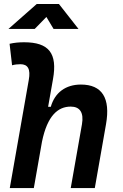

<svg xmlns="http://www.w3.org/2000/svg" viewBox="-20 -958 626 978"><path d="M340.3 0H462.9L520 -325.2C543.5 -458.5 500 -527.3 392.1 -527.3C314.5 -527.3 259.3 -486.3 238.8 -414.1H225.1L250 -555.2C273.4 -686.5 229 -742.7 103 -742.7C78.1 -742.7 53.2 -740.7 28.8 -734.9L41.5 -625.5C55.7 -629.4 69.8 -630.9 84 -630.9C122.1 -630.9 136.7 -606.4 126.5 -550.3L29.8 0H152.3L193.8 -235.8C221.2 -370.1 275.9 -415 340.3 -415C387.2 -415 407.7 -384.3 397.5 -325.2ZM22.9 -810.5H156.7L216.3 -871.6L252.9 -810.5H379.9L280.3 -937.5H167Z"/></svg>

Font: Cascadia Code SemiBold
Style: Italic
Weight: 600
Italic angle: -10°
Monospace: yes
Designer: Aaron Bell
Foundry: Saja Typeworks
Version: Version 2404.023